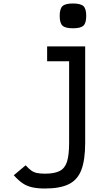

<svg xmlns="http://www.w3.org/2000/svg" viewBox="-20 -884 640 1100"><path d="M238 196Q195 196 164 189Q133 182 109 165.5Q85 149 59 120L127 63Q144 82 158.5 92.5Q173 103 191 107Q209 111 238 111Q292 111 322 95.5Q352 80 364 42Q376 4 376 -66V-533H250V-618H468V-66Q468 31 446.5 88.5Q425 146 374.5 171Q324 196 238 196ZM398 -722Q354 -722 338 -737Q322 -752 322 -793Q322 -834 338 -849Q354 -864 398 -864Q442 -864 458 -849Q474 -834 474 -793Q474 -752 458 -737Q442 -722 398 -722Z"/></svg>

Font: Victor Mono Thin SemiBold
Style: Regular
Weight: 600
Monospace: yes
Version: Version 1.561;gftools[0.9.30]